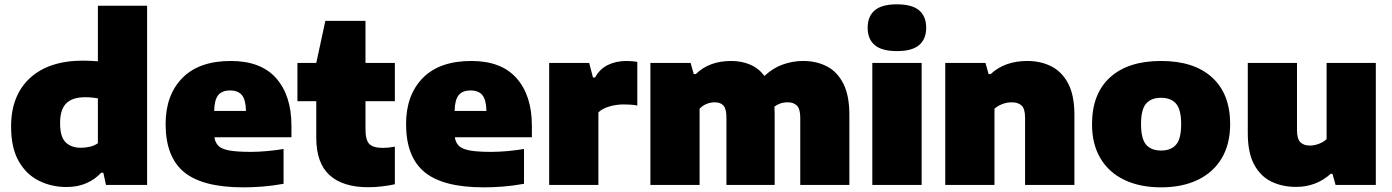

<svg xmlns="http://www.w3.org/2000/svg" viewBox="-20 -834 6279 866"><path d="M279.5 9.5Q212.5 9.5 155.5 -18.8Q98.5 -47 64.2 -107.2Q30 -167.5 30 -263.5Q30 -403.5 115.2 -482Q200.5 -560.5 355.5 -560.5Q373 -560.5 389.8 -559.5Q406.5 -558.5 421.5 -557.5V-808H643.5V0H458L446 -55H436.5Q409.5 -25.5 370.2 -8Q331 9.5 279.5 9.5ZM345 -167.5Q365 -167.5 385.5 -172.2Q406 -177 421.5 -188V-390.5Q409.5 -392.5 394.8 -394Q380 -395.5 364.5 -395.5Q306.5 -395.5 278.8 -367.8Q251 -340 251 -279Q251 -216 276.5 -191.8Q302 -167.5 345 -167.5Z M1077.5 11Q893.5 11 810.2 -57.8Q727 -126.5 727 -274.5Q727 -405 802.2 -482Q877.5 -559 1021.5 -559Q1157 -559 1225.8 -481Q1294.5 -403 1294.5 -267V-215H947Q950.5 -190.5 965.5 -176Q980.5 -161.5 1015 -155.2Q1049.5 -149 1111.5 -149Q1145 -149 1184 -152.5Q1223 -156 1259 -162V-5Q1209 4 1164.2 7.5Q1119.5 11 1077.5 11ZM1018 -426Q981.5 -426 964.2 -404.8Q947 -383.5 946 -333.5H1089.5Q1088.5 -383.5 1071.2 -404.8Q1054 -426 1018 -426Z M1641.5 10.5Q1526.5 10.5 1466.5 -44Q1406.5 -98.5 1406.5 -212.5V-377.5H1321.5V-550H1406.5L1447.5 -740H1628.5V-550H1761V-377.5H1628.5V-251Q1628.5 -202 1646 -184.5Q1663.5 -167 1706.5 -167Q1718.5 -167 1731.5 -168.2Q1744.5 -169.5 1761 -172.5V-3Q1737 2.5 1704.2 6.5Q1671.5 10.5 1641.5 10.5Z M2162 11Q1978 11 1894.8 -57.8Q1811.5 -126.5 1811.5 -274.5Q1811.5 -405 1886.8 -482Q1962 -559 2106 -559Q2241.5 -559 2310.2 -481Q2379 -403 2379 -267V-215H2031.5Q2035 -190.5 2050 -176Q2065 -161.5 2099.5 -155.2Q2134 -149 2196 -149Q2229.5 -149 2268.5 -152.5Q2307.5 -156 2343.5 -162V-5Q2293.5 4 2248.8 7.5Q2204 11 2162 11ZM2102.5 -426Q2066 -426 2048.8 -404.8Q2031.5 -383.5 2030.5 -333.5H2174Q2173 -383.5 2155.8 -404.8Q2138.5 -426 2102.5 -426Z M2457 0V-550H2637.5L2654.5 -484.5H2664Q2685.5 -523.5 2722.2 -541.2Q2759 -559 2806.5 -559Q2819.5 -559 2832.2 -557.8Q2845 -556.5 2854.5 -555V-358Q2840 -361 2823.2 -362Q2806.5 -363 2793 -363Q2760.5 -363 2728.5 -353.8Q2696.5 -344.5 2679 -327V0Z M2913.5 0V-550H3095L3109 -500H3118.5Q3147 -528.5 3187.2 -543.8Q3227.5 -559 3278 -559Q3324.5 -559 3363 -542.8Q3401.5 -526.5 3428 -491.5Q3466.5 -527.5 3511.2 -543.2Q3556 -559 3602.5 -559Q3663.5 -559 3710.5 -534.2Q3757.5 -509.5 3784.2 -456Q3811 -402.5 3811 -316V0H3589.5V-303.5Q3589.5 -343 3574.2 -357.8Q3559 -372.5 3534 -372.5Q3513.5 -372.5 3498.5 -367Q3483.5 -361.5 3473 -353Q3474 -337.5 3474 -321.5V0H3256.5V-303.5Q3256.5 -343 3243.2 -357.8Q3230 -372.5 3204.5 -372.5Q3182.5 -372.5 3164.5 -364.2Q3146.5 -356 3135.5 -343.5V0Z M3914.5 0V-550H4137V0ZM4025.5 -603.5Q3957 -603.5 3925.2 -630.8Q3893.5 -658 3893.5 -709Q3893.5 -760 3925.2 -787.2Q3957 -814.5 4025.5 -814.5Q4094 -814.5 4125.8 -787.2Q4157.5 -760 4157.5 -709Q4157.5 -658 4125.8 -630.8Q4094 -603.5 4025.5 -603.5Z M4243.5 0V-550H4425L4439 -500H4448.5Q4511.5 -559 4613.5 -559Q4675 -559 4723 -534.2Q4771 -509.5 4798.5 -456.2Q4826 -403 4826 -316.5V0H4603.5V-303Q4603.5 -343 4588 -357.8Q4572.5 -372.5 4543.5 -372.5Q4520.5 -372.5 4499.8 -364.2Q4479 -356 4465.5 -343.5V0Z M5217 11Q5121.5 11 5051.5 -22.5Q4981.5 -56 4943.5 -119.8Q4905.5 -183.5 4905.5 -274Q4905.5 -411 4986.8 -485Q5068 -559 5217 -559Q5365.5 -559 5447 -484.8Q5528.5 -410.5 5528.5 -274.5Q5528.5 -183.5 5490.2 -119.8Q5452 -56 5382 -22.5Q5312 11 5217 11ZM5217 -155Q5261.5 -155 5284.5 -181.5Q5307.5 -208 5307.5 -274Q5307.5 -340.5 5284.2 -366.8Q5261 -393 5217 -393Q5172.5 -393 5149.5 -366.8Q5126.5 -340.5 5126.5 -274.5Q5126.5 -208.5 5149.2 -181.8Q5172 -155 5217 -155Z M5826.5 9Q5762.5 9 5713.2 -15.5Q5664 -40 5636 -93.2Q5608 -146.5 5608 -233V-550H5830V-247Q5830 -207.5 5845.2 -192.5Q5860.5 -177.5 5887.5 -177.5Q5908.5 -177.5 5929.2 -185.5Q5950 -193.5 5963.5 -206.5V-550H6185.5V0H6004L5990 -50H5982Q5916 9 5826.5 9Z"/></svg>

Font: Encode Sans Semi Expanded Black
Style: Regular
Weight: 900
Width: 6
Designer: Multiple Designers
Foundry: Impallari Type
Version: Version 3.000; ttfautohint (v1.8.3) -l 8 -r 50 -G 200 -x 14 